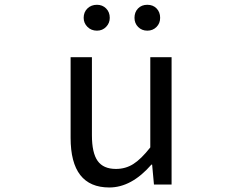

<svg xmlns="http://www.w3.org/2000/svg" viewBox="-20 -787 1040 819"><path d="M446.3 12.7Q281.2 12.7 281.2 -199.2V-543H372.1V-210Q372.1 -134.8 396.5 -100.6Q420.9 -66.4 474.6 -66.4Q515.6 -66.4 548.8 -87.4Q582 -108.4 621.1 -158.2V-543H711.9V0H636.7L628.9 -85H626Q541 12.7 446.3 12.7ZM393.6 -656.2Q369.1 -656.2 353 -672.4Q336.9 -688.5 336.9 -710.9Q336.9 -735.4 353 -751Q369.1 -766.6 393.6 -766.6Q417 -766.6 432.6 -751Q448.2 -735.4 448.2 -710.9Q448.2 -688.5 432.6 -672.4Q417 -656.2 393.6 -656.2ZM553.7 -710.9Q553.7 -735.4 568.8 -751Q584 -766.6 608.4 -766.6Q632.8 -766.6 647.9 -751Q663.1 -735.4 663.1 -710.9Q663.1 -687.5 647.5 -671.9Q631.8 -656.2 608.4 -656.2Q585 -656.2 569.3 -671.9Q553.7 -687.5 553.7 -710.9Z"/></svg>

Font: Gen Shin Gothic Monospace Regular
Style: Regular
Weight: 400
Designer: [Source Han Sans]
Ryoko NISHIZUKA  (kana & ideographs); Paul D. Hunt (Latin, Greek & Cyrillic); Wenlong ZHANG  (bopomofo
Version: Version 1.002.20150607